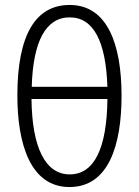

<svg xmlns="http://www.w3.org/2000/svg" viewBox="-20 -744 559 774"><path d="M470 -358C470 -567 412 -724 261 -724C123 -724 50 -603 50 -359C50 -165 102 10 260 10C418 10 470 -159 470 -358ZM261 -674C357 -674 407 -577 413 -394H108C113 -576 164 -674 261 -674ZM261 -41C163 -41 109 -149 107 -345H413C411 -144 359 -41 261 -41Z"/></svg>

Font: Noto Sans Display Condensed Light
Style: Regular
Weight: 300
Width: 3
Designer: Monotype Design Team
Foundry: Monotype Imaging Inc.
Version: Version 1.900